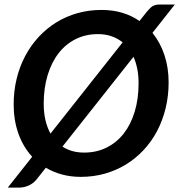

<svg xmlns="http://www.w3.org/2000/svg" viewBox="-20 -775 794 850"><path d="M256.5 -126Q276.5 -113 300.2 -106.2Q324 -99.5 352.5 -99.5Q407 -99.5 451.5 -121.5Q496 -143.5 527.5 -183.5Q559 -223.5 576.2 -280.2Q593.5 -337 593.5 -407Q593.5 -440.5 587.8 -469.8Q582 -499 571 -523.5ZM523 -587.5Q501 -605 473.8 -614.5Q446.5 -624 413.5 -624Q359.5 -624 315.2 -602Q271 -580 239.5 -539.5Q208 -499 190.8 -442Q173.5 -385 173.5 -315.5Q173.5 -276.5 181.2 -243.2Q189 -210 203.5 -183.5ZM655 -629.5Q689.5 -587 708 -531.2Q726.5 -475.5 726.5 -410Q726.5 -350 713.2 -295.8Q700 -241.5 675.5 -195Q651 -148.5 616 -111Q581 -73.5 537.8 -47Q494.5 -20.5 444 -6.2Q393.5 8 338 8Q293 8 254.2 -2.5Q215.5 -13 183 -32.5L141 20.5Q124.5 39.5 104.2 47.5Q84 55.5 65.5 55.5H14.5L122.5 -81Q82.5 -124.5 61.5 -183.5Q40.5 -242.5 40.5 -312.5Q40.5 -372.5 53.8 -426.8Q67 -481 91.8 -527.5Q116.5 -574 151.2 -611.5Q186 -649 229.2 -675.8Q272.5 -702.5 323 -716.8Q373.5 -731 429.5 -731Q479 -731 521 -718.5Q563 -706 597.5 -682L630 -723Q637.5 -731.5 643.5 -737.8Q649.5 -744 655.8 -747.8Q662 -751.5 669.5 -753.2Q677 -755 687.5 -755H754Z"/></svg>

Font: Lato 2
Style: Bold Italic
Weight: 700
Italic angle: -7°
Designer: Lukasz Dziedzic with Adam Twardoch and Botio Nikoltchev
Foundry: tyPoland Lukasz Dziedzic
Version: Version 2.015; 2015-08-06; http://www.latofonts.com/